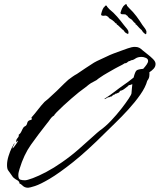

<svg xmlns="http://www.w3.org/2000/svg" viewBox="-20 -823 750 901"><path d="M112 58Q96 58 86.5 48.5Q77 39 72 39Q71 28 61.5 23Q52 18 45 12Q41 9 38.5 5Q36 1 33 -3Q23 -17 18 -24Q13 -31 13 -49Q13 -68 20 -90.5Q27 -113 35 -129Q37 -133 41.5 -140.5Q46 -148 47 -151H48Q47 -144 43 -138.5Q39 -133 39 -126Q43 -129 53 -143Q63 -157 64 -161Q63 -161 63.5 -161.5Q64 -162 63 -162H61Q60 -161 60 -159Q60 -157 58 -155Q56 -159 56 -161Q56 -168 61 -173.5Q66 -179 68 -184V-191Q76 -196 81 -207.5Q86 -219 91 -226Q94 -229 97.5 -230.5Q101 -232 104 -236Q107 -241 108 -246.5Q109 -252 114 -256Q118 -259 124 -260Q130 -261 130 -268L127 -267L128 -272Q144 -290 158.5 -309Q173 -328 189 -345Q193 -349 197.5 -352Q202 -355 206 -359Q216 -368 226 -377.5Q236 -387 246 -396Q264 -413 282 -431.5Q300 -450 320 -463Q325 -467 330.5 -470Q336 -473 341 -476Q361 -490 381 -503Q401 -516 421 -529Q435 -537 450 -543.5Q465 -550 479 -557Q495 -565 512 -571.5Q529 -578 546 -584Q560 -589 579.5 -596Q599 -603 613 -603Q625 -603 633 -599Q641 -595 649 -587Q657 -580 671.5 -569Q686 -558 698 -546Q710 -534 710 -523Q710 -510 700.5 -500Q691 -490 681 -484Q682 -475 680.5 -464.5Q679 -454 671 -444Q663 -414 638.5 -379Q614 -344 582.5 -309.5Q551 -275 522 -247Q493 -219 476 -202Q388 -114 322.5 -62Q257 -10 213 16Q169 42 144 50Q119 58 112 58ZM97 23Q107 23 134 13Q161 3 197 -16Q233 -35 270 -61Q312 -90 349 -122.5Q386 -155 413 -179.5Q440 -204 448 -210Q475 -229 501 -256.5Q527 -284 548.5 -311.5Q570 -339 583.5 -359.5Q597 -380 597 -385Q598 -398 599 -408.5Q600 -419 601 -428Q589 -423 583 -423V-421Q576 -416 566.5 -408Q557 -400 549 -398Q547 -397 544 -397L539 -390V-389Q534 -388 530 -385.5Q526 -383 521 -383Q518 -378 512 -378Q511 -376 508 -374.5Q505 -373 504 -370H503L500 -371Q497 -367 493 -367Q489 -367 484 -365Q483 -364 478 -361Q473 -358 471 -358H470L471 -360Q495 -375 517.5 -392.5Q540 -410 563 -426Q577 -435 607 -459Q614 -487 621 -492.5Q628 -498 652 -500Q662 -511 668.5 -520.5Q675 -530 675 -537Q675 -547 664 -551.5Q653 -556 645 -556Q626 -556 615 -548Q604 -540 593 -540L592 -537Q584 -537 578.5 -531.5Q573 -526 565 -526Q563 -524 553.5 -519Q544 -514 534 -509Q524 -504 519 -501Q502 -491 484 -481Q466 -471 449 -459Q445 -457 441 -453.5Q437 -450 433 -447L407 -433Q406 -433 397 -426Q388 -419 379.5 -412Q371 -405 370 -405Q365 -402 350 -390Q335 -378 315.5 -361Q296 -344 277.5 -327Q259 -310 246.5 -297Q234 -284 234 -281Q224 -276 215 -263Q206 -250 199 -242Q158 -190 125 -143.5Q92 -97 72 -31Q70 -24 68 -16.5Q66 -9 66 -1Q66 17 75 20Q84 23 97 23ZM664 -662Q663 -662 663 -663Q661 -665 659 -665.5Q657 -666 655 -669Q651 -671 648 -677Q645 -683 640 -686Q640 -686 639.5 -686Q639 -686 639 -687Q635 -690 627 -699.5Q619 -709 615 -710Q615 -710 615.5 -711Q616 -712 615 -713L616 -714Q610 -716 607 -720.5Q604 -725 600 -729Q596 -733 592 -735Q588 -737 584 -741Q581 -743 579.5 -746.5Q578 -750 574 -751Q571 -755 567.5 -755.5Q564 -756 560 -756Q552 -756 549 -757Q546 -758 545.5 -762Q545 -766 546 -765Q546 -765 549 -774.5Q552 -784 559 -794Q562 -796 566 -800.5Q570 -805 574 -802Q576 -801 575.5 -799.5Q575 -798 576 -796L586 -785Q605 -767 620 -747Q635 -727 648 -706Q653 -699 658.5 -692Q664 -685 667 -677V-671Q667 -665 665.5 -663.5Q664 -662 664 -662ZM580 -663Q579 -663 579 -664Q577 -666 574.5 -666.5Q572 -667 570 -669Q566 -671 562.5 -677Q559 -683 554 -685Q554 -685 553.5 -685Q553 -685 553 -686Q549 -689 540.5 -698Q532 -707 528 -708Q528 -708 528 -709Q528 -710 527 -711L528 -712Q522 -713 519 -717.5Q516 -722 511 -725Q507 -729 503 -731Q499 -733 495 -736Q491 -738 489.5 -741.5Q488 -745 484 -746Q478 -751 471 -749.5Q464 -748 458 -750Q455 -751 454.5 -755Q454 -759 455 -758Q455 -758 457.5 -767.5Q460 -777 466 -787Q469 -789 472.5 -794Q476 -799 480 -796Q482 -795 482 -794Q482 -793 483 -791L493 -780Q513 -764 529.5 -745Q546 -726 561 -706Q566 -699 572 -692.5Q578 -686 582 -678Q583 -675 583 -671Q583 -666 581.5 -664.5Q580 -663 580 -663Z"/></svg>

Font: Cherish
Style: Regular
Weight: 400
Designer: Robert E. Leuschke
Foundry: Robert E. Leuschke
Version: Version 1.005